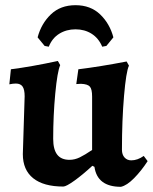

<svg xmlns="http://www.w3.org/2000/svg" viewBox="-20 -708 589 740"><path d="M41 -386Q30 -386 16 -383L22 -441Q101 -451 203 -473L212 -457Q201 -432 193 -347.5Q185 -263 185 -173Q185 -132 200.5 -112Q216 -92 248 -92Q268 -92 287.5 -101.5Q307 -111 335 -130V-336Q335 -364 326.5 -374Q318 -384 292 -385L274 -384L282 -441Q364 -451 468 -471L477 -455Q466 -432 458 -338Q450 -244 450 -131Q450 -112 460 -101Q470 -90 486 -90Q510 -90 534 -107L549 -87Q525 -50 497 -21.5Q469 7 446 12Q355 12 344 -65L336 -69Q298 -34 266.5 -11.5Q235 11 224 11Q148 11 108 -21Q68 -53 68 -114L75 -337Q75 -363 67 -374.5Q59 -386 41 -386ZM168 -528 152 -531 125 -564Q139 -617 176 -652.5Q213 -688 271 -688Q329 -688 366 -652.5Q403 -617 417 -564L390 -531L374 -528Q360 -561 333 -578Q306 -595 271 -595Q236 -595 208.5 -578Q181 -561 168 -528Z"/></svg>

Font: Alegreya
Style: Bold
Weight: 700
Designer: Juan Pablo del Peral
Foundry: Huerta Tipografica
Version: Version 2.008; ttfautohint (v1.8)